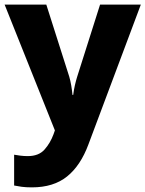

<svg xmlns="http://www.w3.org/2000/svg" viewBox="-20 -662 628 829"><path d="M0 -642H180L279 -331Q284 -314 287.5 -293.5Q291 -273 293 -252H296Q299 -275 303.5 -294.5Q308 -314 313 -330L412 -642H588L362 -39Q328 53 269.5 100Q211 147 118 147Q92 147 73.5 144.5Q55 142 41 139V6Q52 8 67.5 10Q83 12 100 12Q147 12 172 -16Q197 -44 211 -82L217 -99Z"/></svg>

Font: Noto Sans Kannada UI ExtraBold
Style: Regular
Weight: 800
Designer: Jelle Bosma - Monotype Design Team
Foundry: Monotype Imaging Inc.
Version: Version 2.005; ttfautohint (v1.8.4.7-5d5b)